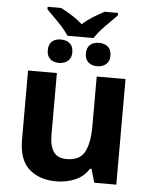

<svg xmlns="http://www.w3.org/2000/svg" viewBox="-59 -931 776 989"><g transform="rotate(5 328.5 -436.0)"><path d="M579 -546V0H465L445 -70H437Q411 -28 365.5 -9Q320 10 269 10Q181 10 128 -37.5Q75 -85 75 -190V-546H224V-227Q224 -168 245 -138.5Q266 -109 312 -109Q380 -109 405 -155.5Q430 -202 430 -289V-546ZM262 -742Q239 -776 207.5 -808Q176 -840 147 -869V-882H216Q246 -867 274.5 -849Q303 -831 329 -808Q355 -831 384 -849Q413 -867 442 -882H511V-869Q484 -842 451.5 -809Q419 -776 396 -742ZM230 -599Q201 -599 184 -614.5Q167 -630 167 -659Q167 -690 184 -705Q201 -720 230 -720Q258 -720 276 -705Q294 -690 294 -659Q294 -630 276 -614.5Q258 -599 230 -599ZM427 -599Q399 -599 381.5 -614.5Q364 -630 364 -659Q364 -690 381.5 -705Q399 -720 427 -720Q455 -720 473 -705Q491 -690 491 -659Q491 -630 473 -614.5Q455 -599 427 -599Z"/></g></svg>

Font: Noto Sans
Style: Bold
Weight: 700
Designer: Monotype Design Team
Foundry: Monotype Imaging Inc.
Version: Version 2.000;GOOG;noto-source:20170915:90ef993387c0; ttfaut